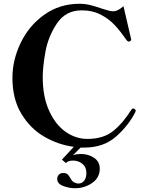

<svg xmlns="http://www.w3.org/2000/svg" viewBox="-20 -771 783 1020"><path d="M701 -182 699 -176Q663 -104 596.5 -45.5Q530 13 428 13H408L368 53Q387 47 409 47Q450 47 480 67.5Q510 88 510 125Q510 173 469.5 201Q429 229 379 229Q347 229 315.5 217Q284 205 284 180Q284 166 292.5 157Q301 148 315 148Q331 148 338.5 154.5Q346 161 353 174Q363 192 372 197Q386 204 396 204Q415 204 427 189Q439 174 439 148Q439 117 418 99.5Q397 82 367 82Q343 82 330 95L309 77L372 9Q289 -2 215 -45Q141 -88 93.5 -166.5Q46 -245 46 -358Q46 -452 90 -543.5Q134 -635 215.5 -693Q297 -751 403 -751Q432 -751 460 -744Q488 -737 522 -725Q530 -723 549 -717Q568 -711 579 -711Q594 -711 607.5 -718Q621 -725 636 -738L675 -570L677 -560Q677 -555 669 -551Q667 -550 664 -550Q659 -550 654 -556Q622 -602 591.5 -635.5Q561 -669 516.5 -692.5Q472 -716 414 -716Q329 -716 282.5 -646.5Q236 -577 221.5 -496.5Q207 -416 207 -362Q207 -257 241 -182.5Q275 -108 329 -70.5Q383 -33 444 -33Q530 -33 582.5 -76Q635 -119 679 -190Q684 -195 688 -195Q690 -195 695 -192Q701 -188 701 -182Z"/></svg>

Font: Shippori Mincho ExtraBold
Style: Regular
Weight: 800
Designer: FONTDASU
Foundry: FONTDASU / Google Inc. / but / Adobe
Version: Version 3.110; ttfautohint (v1.8.3)